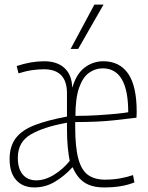

<svg xmlns="http://www.w3.org/2000/svg" viewBox="-20 -810 648 840"><path d="M130 10Q80 10 51 -22Q22 -54 22 -114Q22 -170 49 -205.5Q76 -241 131.5 -262.5Q187 -284 273 -300V-402Q273 -507 172 -507Q148 -507 120 -503Q92 -499 61 -489L53 -521Q115 -542 173 -542Q230 -542 262 -512.5Q294 -483 296 -428H297Q314 -487 350.5 -514.5Q387 -542 432 -542Q503 -542 540.5 -488Q578 -434 578 -321Q578 -311 577.5 -305.5Q577 -300 577 -295Q545 -291 477 -283.5Q409 -276 309 -276Q309 -272 309 -266Q309 -260 309 -255Q309 -165 323 -114.5Q337 -64 366 -44Q395 -24 439 -24Q474 -24 505 -29.5Q536 -35 562 -44L568 -12Q541 -1 508.5 4.5Q476 10 435 10Q382 10 349.5 -11.5Q317 -33 298 -78H297Q262 -40 220.5 -15Q179 10 130 10ZM310 -303Q361 -303 408.5 -306Q456 -309 491 -312.5Q526 -316 541 -319Q541 -511 429 -511Q397 -511 369.5 -491.5Q342 -472 326 -426Q310 -380 310 -303ZM138 -21Q177 -21 216.5 -45.5Q256 -70 285 -106Q280 -131 276.5 -166Q273 -201 273 -245V-273Q172 -255 115 -222Q58 -189 58 -120Q58 -72 79.5 -46.5Q101 -21 138 -21ZM289 -596 393 -790H433L322 -596Z"/></svg>

Font: Georama SemiCondensed ExtraLight
Style: Regular
Weight: 200
Width: 4
Designer: Jean-Baptiste Levee
Foundry: Production Type
Version: Version 1.000